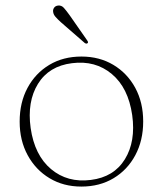

<svg xmlns="http://www.w3.org/2000/svg" viewBox="-20 -678 600 708"><path d="M280.5 -469.5Q346.5 -469.5 398 -438.8Q449.5 -408 478.8 -354Q508 -300 508 -230Q508 -160 479 -105.8Q450 -51.5 398.8 -20.8Q347.5 10 280 10Q214 10 162.8 -20.8Q111.5 -51.5 82 -105.8Q52.5 -160 52.5 -229.5Q52.5 -300 81.5 -354Q110.5 -408 161.8 -438.8Q213 -469.5 280.5 -469.5ZM315 -14.5Q400 -25 440.5 -90.8Q481 -156.5 467.5 -253.5Q453 -354.5 392.2 -405.2Q331.5 -456 245.5 -445Q160.5 -434.5 120 -368.8Q79.5 -303 93 -206Q107.5 -105.5 168.2 -54.5Q229 -3.5 315 -14.5ZM237 -621.5 301.5 -529Q307 -521.5 302.5 -518.5Q298.5 -515.5 292.5 -519.5L204 -596.5Q193 -606.5 185 -615.5Q177 -624.5 176 -634Q174.5 -642.5 179.5 -649.5Q184.5 -656.5 194 -657.5Q206.5 -659 215.5 -649Q224.5 -639 237 -621.5Z"/></svg>

Font: Fraunces 9pt S000 Thin
Style: Regular
Weight: 100
Version: Version 1.000; ttfautohint (v1.8.3)